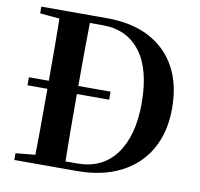

<svg xmlns="http://www.w3.org/2000/svg" viewBox="-82 -827 952 913"><g transform="rotate(10 394.5 -370.5)"><path d="M439.6 -360.6H45.1V-399.4H439.6ZM45.1 0V-32.6L198.2 -47.3H212.6V0ZM138.6 0Q140.6 -85.2 141 -173.4Q141.4 -261.6 141.4 -359.2V-390.3Q141.4 -480 141 -567.1Q140.6 -654.1 138.6 -740.5H286.3Q284.6 -655.6 284.1 -568.2Q283.6 -480.8 283.6 -390.3V-359.2Q283.6 -263 284.1 -174.8Q284.6 -86.6 286.3 0ZM212.6 0V-35.6H342.2Q463.6 -35.6 529.1 -124.5Q594.7 -213.4 594.7 -370.5Q594.7 -533.7 529.9 -618.9Q465.1 -704.1 348.4 -704.1H212.6V-740.5H362.6Q482.1 -740.5 566.7 -696.3Q651.3 -652.1 696.4 -569.7Q741.4 -487.2 741.4 -371.9Q741.4 -256.6 694 -173.4Q646.6 -90.2 558 -45.1Q469.4 0 346.4 0ZM45.1 -707.9V-740.5H212.6V-694.2H198.2Z"/></g></svg>

Font: Source Han Serif JP VF
Style: Regular
Weight: 250
Designer: Ryoko NISHIZUKA 西塚涼子 (kana & ideographs); Frank Grießhammer (Latin, Greek & Cyrillic); Wenlong ZHANG 张文龙 (bopomofo); San
Foundry: Adobe
Version: Version 2.001;hotconv 1.1.0;makeotfexe 2.6.0